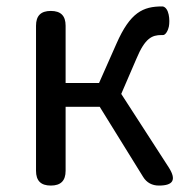

<svg xmlns="http://www.w3.org/2000/svg" viewBox="-20 -577 596 597"><path d="M92 -271V-46C92 -15 107 0 138 0C169 0 184 -15 184 -46V-245H237H290L425 -27C436 -9 453 0 474 0C519 0 529 -18 505 -56L357 -285L404 -394C431 -459 453 -468 482 -468C483 -468 484 -468 485 -468C495 -466 503 -484 505 -494C509 -514 506 -553 486 -557C485 -557 485 -557 484 -557C425 -557 385 -539 342 -441L288 -319H184V-497C184 -528 169 -543 138 -543C107 -543 92 -528 92 -497Z"/></svg>

Font: GenSenRounded2 TW R
Style: Regular
Weight: 400
Version: Version 2.100;PS 2.1;hotconv 16.6.51;makeotf.lib2.5.65220 DE